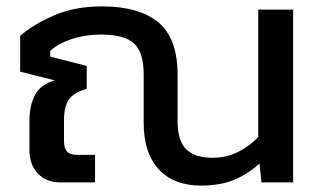

<svg xmlns="http://www.w3.org/2000/svg" viewBox="-20 -570 1000 600"><path d="M608 10Q523 10 476 -41Q429 -92 429 -186V-338Q429 -407 398.5 -434.5Q368 -462 295 -462Q246 -462 204 -448Q162 -434 137 -411V-393L251 -364V-292Q212 -282 196 -260Q180 -238 180 -194V-129Q180 -106 190 -96Q200 -86 222 -86H277V0H169Q124 0 98 -28Q72 -56 72 -101V-195Q72 -239 89 -272.5Q106 -306 151 -319L43 -346V-458Q83 -493 148 -521.5Q213 -550 299 -550Q414 -550 474.5 -500.5Q535 -451 535 -335V-191Q535 -130 562 -103.5Q589 -77 644 -77Q688 -77 724.5 -95.5Q761 -114 787 -142V-540H896V0H797L791 -59Q755 -26 711.5 -8Q668 10 608 10Z"/></svg>

Font: Kanit
Style: Regular
Weight: 400
Designer: Katatrad Team
Foundry: CadsonDemak
Version: Version 2.000; ttfautohint (v1.8.3)